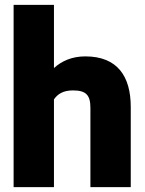

<svg xmlns="http://www.w3.org/2000/svg" viewBox="-20 -770 595 790"><path d="M36 0H202V-361C217 -383 240 -398 280 -398C334 -398 352 -379 352 -326V0H518V-330C518 -455 464 -538 331 -538C276 -538 234 -519 202 -490V-750H36Z"/></svg>

Font: Asimov Pro
Style: Ult
Weight: 900
Designer: Google
Version: Version 2.000980; 2014